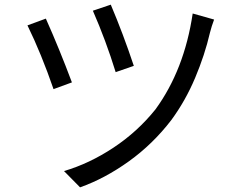

<svg xmlns="http://www.w3.org/2000/svg" viewBox="-20 -772 1040 825"><path d="M456 -752Q509 -627 555 -489L477 -462Q435 -598 379 -726ZM900 -688Q889 -659 882 -631Q860 -536 818.5 -437.5Q777 -339 716 -256Q637 -153 534 -79Q431 -5 324 33L255 -37Q364 -69 467.5 -137.5Q571 -206 648 -302Q772 -472 808 -714ZM177 -692Q235 -562 289 -418L210 -389Q158 -540 98 -663Z"/></svg>

Font: Gothic Nguyen
Style: Regular
Weight: 400
Designer: MORI Takayuki
Version: Version 1.220;July 21, 2023;FontCreator 14.0.0.2814 64-bit